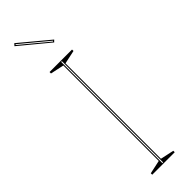

<svg xmlns="http://www.w3.org/2000/svg" viewBox="-311 -933 936 936"><g transform="rotate(-45 157.5 -464.5)"><path d="M235 -708V-698L165 -683V-25L235 -10V0H80V-10L150 -25V-683L80 -698V-708ZM155 -5H160V-703H155ZM198 -794 48 -918 58 -929 208 -804ZM200 -804 59 -921 56 -918 197 -801Z"/></g></svg>

Font: Kalnia Glaze Thin
Style: Regular
Weight: 100
Designer: Frida Medrano
Foundry: Frida Medrano
Version: Version 1.110